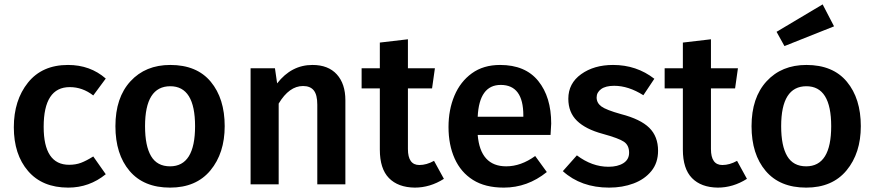

<svg xmlns="http://www.w3.org/2000/svg" viewBox="-20 -840 3986 875"><path d="M291 15Q173 15 108 -60.5Q43 -136 43 -260Q43 -383 107.5 -463.5Q172 -544 290 -544Q391 -544 462 -482L405 -405Q356 -443 298 -443Q179 -443 179 -262Q179 -89 295 -89Q325 -89 349 -98Q373 -107 405 -127L462 -46Q387 15 291 15Z M755 15Q635 15 570.5 -61Q506 -137 506 -265Q506 -395 574.5 -469.5Q643 -544 756 -544Q877 -544 940.5 -467.5Q1004 -391 1004 -265Q1004 -142 939 -63.5Q874 15 755 15ZM755 -82Q869 -82 869 -265Q869 -447 756 -447Q641 -447 641 -265Q641 -175 668.5 -128.5Q696 -82 755 -82Z M1554 0H1426V-363Q1426 -408 1410 -428Q1394 -448 1361 -448Q1298 -448 1250 -368V0H1122V-529H1233L1243 -460Q1308 -544 1404 -544Q1476 -544 1515 -501Q1554 -458 1554 -383Z M1870 15Q1794 14 1752.5 -28.5Q1711 -71 1711 -158V-437H1628V-529H1711V-646L1839 -661V-529H1962L1949 -437H1839V-161Q1839 -88 1891 -88Q1924 -88 1958 -107L2003 -25Q1940 15 1870 15Z M2276 15Q2191 15 2135.5 -20Q2080 -55 2052 -117.5Q2024 -180 2024 -261Q2024 -340 2051 -404Q2078 -468 2130.5 -506Q2183 -544 2259 -544Q2374 -544 2433 -471Q2492 -398 2492 -277L2489 -225H2157Q2169 -82 2287 -82Q2354 -82 2419 -129L2472 -56Q2384 15 2276 15ZM2365 -308V-314Q2365 -453 2262 -453Q2164 -453 2157 -308Z M2756 15Q2628 15 2545 -60L2609 -132Q2678 -80 2753 -80Q2795 -80 2821 -96.5Q2847 -113 2847 -144Q2847 -178 2823.5 -194Q2800 -210 2727 -230Q2649 -251 2609.5 -289.5Q2570 -328 2570 -390Q2570 -460 2628.5 -502Q2687 -544 2774 -544Q2881 -544 2962 -481L2912 -406Q2844 -449 2779 -449Q2740 -449 2719.5 -434Q2699 -419 2699 -396Q2699 -371 2720.5 -355Q2742 -339 2810 -320Q2899 -297 2939 -257.5Q2979 -218 2979 -153Q2979 -98 2948.5 -60.5Q2918 -23 2867.5 -4Q2817 15 2756 15Z M3251 15Q3175 14 3133.5 -28.5Q3092 -71 3092 -158V-437H3009V-529H3092V-646L3220 -661V-529H3343L3330 -437H3220V-161Q3220 -88 3272 -88Q3305 -88 3339 -107L3384 -25Q3321 15 3251 15Z M3654 15Q3534 15 3469.5 -61Q3405 -137 3405 -265Q3405 -395 3473.5 -469.5Q3542 -544 3655 -544Q3776 -544 3839.5 -467.5Q3903 -391 3903 -265Q3903 -142 3838 -63.5Q3773 15 3654 15ZM3654 -82Q3768 -82 3768 -265Q3768 -447 3655 -447Q3540 -447 3540 -265Q3540 -175 3567.5 -128.5Q3595 -82 3654 -82ZM3555 -630 3519 -695 3729 -820 3781 -720Z"/></svg>

Font: Trujillo Medium
Style: Regular
Weight: 500
Designer: Fira Sans original fonts by bBox Type GmbH, Carrois Corporate GbR, & Edenspiekermann AG / Changes by Cristiano Sobral
Foundry: Fira Sans original fonts by bBox Type GmbH, Carrois Corporate GbR, & Edenspiekermann AG / Changes by Cristiano Sobral
Version: Version 4.301;October 17, 2021;FontCreator 14.0.0.2814 64-bi